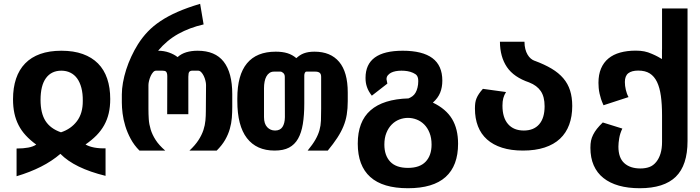

<svg xmlns="http://www.w3.org/2000/svg" viewBox="-20 -785 3652 1001"><path d="M66.4 -10.7Q101.6 -10.7 127.4 -15.6Q153.3 -20.5 168.9 -31.2Q137.2 -54.2 114.3 -79.1Q91.3 -104 76.7 -132.8Q62 -161.6 54.9 -194.8Q47.9 -228 47.9 -267.6Q47.9 -327.6 63.7 -374.8Q79.6 -421.9 111.1 -454.3Q142.6 -486.8 189.9 -503.7Q237.3 -520.5 300.3 -520.5Q363.8 -520.5 411.4 -503.4Q459 -486.3 491 -454.1Q522.9 -421.9 538.8 -375Q554.7 -328.1 554.7 -269Q554.7 -228 546.9 -194.6Q539.1 -161.1 523.2 -132.6Q507.3 -104 483.2 -79.3Q459 -54.7 425.8 -31.7Q444.3 -21 470.9 -15.9Q497.6 -10.7 530.3 -11.7V131.8Q368.7 92.3 294.9 17.1Q250.5 55.2 193.6 84Q136.7 112.8 66.4 133.8ZM297.9 -95.2Q350.1 -112.3 381.1 -153.3Q412.1 -194.3 411.6 -258.8Q412.1 -297.4 404.3 -326.9Q396.5 -356.4 382.1 -376.2Q367.7 -396 346.7 -406.2Q325.7 -416.5 299.8 -416.5Q248 -416.5 219.7 -377.9Q191.4 -339.4 191.4 -263.7Q191.4 -195.3 217 -154.8Q242.7 -114.3 297.9 -95.2Z M707 0Q679.2 -27.8 661.4 -61Q643.6 -94.2 633.3 -127.9Q623 -161.6 619.1 -193.4Q615.2 -225.1 615.2 -250V-292.5Q615.2 -321.3 621.1 -354.5Q627 -387.7 637.9 -422.1Q648.9 -456.5 664.6 -490.2Q680.2 -523.9 699.2 -554.2Q721.7 -589.8 750 -619.6Q778.3 -649.4 816.7 -675Q855 -700.7 905.5 -722.9Q956.1 -745.1 1023.4 -765.1L1041.5 -657.7Q968.8 -641.1 909.4 -608.2Q850.1 -575.2 804.2 -520.5Q835 -520.5 861.6 -511Q888.2 -501.5 905.8 -487.3Q925.3 -504.9 951.7 -512.7Q978 -520.5 1010.3 -520.5Q1101.6 -520.5 1146.2 -463.4Q1190.9 -406.2 1190.9 -293.9V-228.5Q1190.9 -199.2 1188.7 -170.7Q1186.5 -142.1 1178.2 -113.3Q1169.9 -84 1153.8 -55.9Q1137.7 -27.8 1109.9 0H967.8Q997.6 -27.8 1014.6 -54.2Q1031.7 -80.6 1040.5 -106.9Q1048.8 -132.3 1051 -157Q1053.2 -181.6 1053.2 -205.6L1054.2 -341.8Q1054.2 -351.6 1051 -364.5Q1047.9 -377.4 1042.5 -388.7Q1036.6 -400.9 1029.1 -408.7Q1021.5 -416.5 1013.2 -416.5H981.9Q972.2 -416.5 967 -410.6Q961.9 -404.8 961.9 -384.8V-189.5H851.6L852.1 -387.2Q852.1 -397 850.3 -402.8Q848.6 -408.7 845.7 -411.6Q842.3 -414.6 837.6 -415.5Q833 -416.5 827.1 -416.5H793.5Q785.2 -416.5 778.1 -408.4Q771 -400.4 765.6 -388.7Q760.3 -377 757.1 -364Q753.9 -351.1 753.9 -341.8V-217.8Q753.9 -189.9 755.6 -163.6Q757.3 -137.2 765.6 -109.9Q773.9 -82.5 791.5 -55.2Q809.1 -27.8 841.3 0H707Z M1411.6 0Q1317.4 0 1267.3 -64.9Q1217.3 -129.9 1217.3 -258.3V-272.5Q1217.3 -394 1267.6 -454.8Q1317.9 -515.6 1417.5 -515.6Q1452.6 -515.6 1478.5 -507.6Q1504.4 -499.5 1524.9 -481.9Q1534.2 -490.2 1543.7 -496.6Q1553.2 -502.9 1564.5 -507.1Q1575.7 -511.2 1589.1 -513.4Q1602.5 -515.6 1619.6 -515.6Q1703.6 -515.6 1748.3 -462.4Q1793 -409.2 1793 -302.7V-257.3Q1793 -219.2 1787.8 -187.5Q1782.7 -155.8 1770.5 -126.5Q1758.3 -96.7 1738.3 -66.2Q1718.3 -35.6 1689 0H1584Q1610.4 -32.2 1624.5 -57.1Q1638.7 -82 1645.5 -106Q1652.3 -129.9 1653.3 -156.5Q1654.3 -183.1 1654.3 -218.8V-384.3Q1654.3 -399.9 1646.2 -405.8Q1638.2 -411.6 1624 -411.6H1577.6Q1572.3 -411.6 1569.3 -405.3Q1566.4 -398.9 1566.4 -391.6V-246.1Q1566.4 -184.1 1558.8 -138.2Q1551.3 -92.3 1533.7 -61.5Q1516.1 -30.8 1486.8 -15.4Q1457.5 0 1411.6 0ZM1414.1 -104.5Q1440.4 -104.5 1452.6 -123Q1464.8 -141.6 1465.3 -173.8L1464.8 -384.3Q1464.8 -397.5 1456.5 -404.8Q1448.7 -411.6 1441.9 -411.6H1408.7Q1395 -411.6 1385 -404.8Q1375 -397.9 1368.7 -386.2Q1362.3 -374.5 1359.4 -358.9Q1356.4 -343.3 1356.4 -325.7V-174.8Q1356.4 -139.6 1373 -122.1Q1389.6 -104.5 1414.1 -104.5Z M2106.9 196.3Q1975.6 196.3 1910.4 137.7Q1845.2 79.1 1845.2 -36.1Q1845.2 -151.4 1911.6 -209.7Q1978 -268.1 2109.9 -272Q2120.6 -276.4 2130.1 -283.2Q2139.6 -290 2146.5 -301.8Q2152.8 -312.5 2156.7 -328.4Q2160.6 -344.2 2160.6 -361.3Q2160.6 -370.6 2159.2 -377.4Q2157.7 -384.3 2154.5 -389.4Q2151.4 -394.5 2146 -398.2Q2140.6 -401.9 2133.3 -405.3Q2119.1 -411.6 2104 -414.1Q2088.9 -416.5 2073.2 -416.5Q2039.6 -416.5 2018.6 -405.8Q2009.3 -400.9 2002.2 -392.6Q1995.1 -384.3 1995.1 -372.1L1999.5 -349.1L1918.5 -286.1Q1909.2 -298.3 1903.1 -309.1Q1897 -319.8 1893.1 -331.5Q1889.2 -342.8 1887.5 -353.8Q1885.7 -364.7 1885.7 -378.9Q1885.7 -520.5 2079.6 -520.5Q2182.6 -520.5 2234.4 -481.9Q2286.1 -443.4 2286.1 -364.7Q2286.1 -329.6 2274.7 -301.5Q2263.2 -273.4 2236.8 -250Q2305.2 -217.3 2336.7 -165Q2368.2 -112.8 2368.2 -35.6Q2368.2 79.1 2303.2 137.7Q2238.3 196.3 2106.9 196.3ZM2106.9 90.3Q2168.5 90.3 2199.2 57.9Q2230 25.4 2230 -31.2Q2230 -65.9 2219.5 -92.3Q2209 -118.7 2191.7 -136Q2174.3 -153.3 2152.1 -161.9Q2129.9 -170.4 2106.9 -170.4Q2084 -170.4 2061.8 -161.9Q2039.6 -153.3 2022.2 -135.7Q2004.9 -118.2 1994.4 -92Q1983.9 -65.9 1983.9 -31.2Q1983.9 25.4 2014.4 57.9Q2044.9 90.3 2106.9 90.3Z M2706.5 0Q2644.5 0 2597.7 -14.9Q2550.8 -29.8 2519.3 -57.9Q2487.8 -85.9 2471.9 -126.7Q2456.1 -167.5 2456.1 -219.2Q2456.1 -235.4 2457.8 -248Q2459.5 -260.7 2464.4 -272.5Q2469.2 -284.2 2477.1 -295.9Q2484.9 -307.6 2497.6 -321.8L2618.2 -305.2Q2608.4 -289.6 2604 -273.4Q2599.6 -257.3 2599.6 -233.9Q2599.6 -171.4 2628.9 -137.9Q2658.2 -104.5 2710.9 -104.5Q2762.7 -104.5 2791 -137Q2819.3 -169.4 2819.3 -231Q2819.3 -280.8 2799.3 -310.1Q2779.3 -339.4 2739.3 -355H2739.7Q2658.7 -382.3 2622.8 -435.5Q2586.9 -488.8 2586.4 -567.4H2714.4Q2714.4 -545.9 2718.8 -529.3Q2723.1 -512.7 2730.5 -500.2Q2737.8 -487.8 2747.3 -479.7Q2756.8 -471.7 2767.6 -467.8L2767.1 -468.3Q2818.8 -449.2 2856 -427Q2893.1 -404.8 2917 -376.7Q2940.9 -348.6 2952.1 -313.2Q2963.4 -277.8 2963.4 -232.4Q2963.4 -178.2 2947.5 -135Q2931.6 -91.8 2899.7 -61.8Q2867.7 -31.7 2819.3 -15.9Q2771 0 2706.5 0Z M3315.4 196.3Q3254.4 196.3 3206.8 182.9Q3159.2 169.4 3126 143.1Q3092.8 116.7 3075.4 77.1Q3058.1 37.6 3058.1 -14.6Q3058.1 -36.1 3061.3 -51.5Q3064.5 -66.9 3072.3 -82.5Q3080.1 -98.1 3092 -113.3Q3104 -128.4 3122.6 -146.5L3224.6 -114.7Q3212.4 -89.4 3208.3 -64.2Q3204.1 -39.1 3204.1 -20.5Q3204.1 37.6 3234.6 65.4Q3265.1 93.3 3318.8 93.3Q3344.7 93.3 3365.2 85.9Q3385.7 78.6 3401.4 59.1Q3416 41 3423.8 15.1Q3431.6 -10.7 3431.6 -45.9V-182.6Q3431.6 -241.2 3425.5 -284.9Q3419.4 -328.6 3405.3 -357.9Q3391.1 -387.2 3367.7 -402.1Q3344.2 -417 3307.6 -417Q3273.4 -417 3255.6 -403.1Q3237.8 -389.2 3237.8 -357.4Q3237.8 -348.6 3239 -337.6Q3240.2 -326.7 3242.7 -316.9Q3245.1 -307.1 3248.3 -297.9Q3251.5 -288.6 3256.8 -278.8L3126.5 -236.3Q3117.7 -255.9 3113.5 -268.8Q3109.4 -281.7 3106 -296.4Q3102.5 -312 3101.3 -326.4Q3100.1 -340.8 3100.1 -353Q3100.1 -396 3113.5 -427.7Q3127 -459.5 3152.1 -480.2Q3177.2 -501 3213.4 -511Q3249.5 -521 3294.9 -521Q3308.1 -521 3318.6 -520Q3329.1 -519 3339.1 -517.1Q3349.1 -515.1 3358.6 -512Q3368.2 -508.8 3379.4 -503.9Q3397.5 -496.1 3410.9 -488.8Q3424.3 -481.4 3431.2 -477.1V-505.9Q3431.2 -512.7 3431.2 -519Q3431.2 -525.4 3431.6 -532.2V-558.6V-587.9V-740.7H3564.5V-49.8Q3564.5 76.7 3503.2 136.5Q3441.9 196.3 3315.4 196.3Z"/></svg>

Font: Hack
Style: Bold
Weight: 700
Monospace: yes
Designer: Christopher Simpkins
Foundry: Christopher Simpkins
Version: Version 2.017